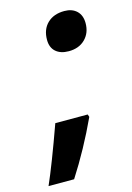

<svg xmlns="http://www.w3.org/2000/svg" viewBox="-157 -612 550 797"><g transform="rotate(-15 117.5 -213.5)"><path d="M188 -105Q130.4 19.5 60.1 128.9H-49.8Q-13.7 47.4 44.9 -116.2H184.1ZM101.1 -459Q101.1 -503.9 128.2 -530Q155.3 -556.2 201.2 -556.2Q234.4 -556.2 254.2 -537.4Q273.9 -518.6 273.9 -484.9Q273.9 -442.9 247.3 -416.5Q220.7 -390.1 176.8 -390.1Q141.6 -390.1 121.3 -408Q101.1 -425.8 101.1 -459Z"/></g></svg>

Font: Zoram GWebM
Style: Bold Italic
Weight: 700
Italic angle: -12°
Foundry: Ascender Corporation
Version: Version 1.000